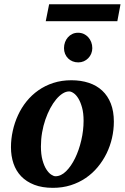

<svg xmlns="http://www.w3.org/2000/svg" viewBox="-20 -882 594 914"><path d="M377.9 -307.1Q377.9 -343.8 370.6 -370.1Q363.3 -396.5 352.8 -413.6Q342.3 -430.7 330.3 -438.7Q318.4 -446.8 309.1 -446.8Q293.9 -446.8 278.1 -436.8Q262.2 -426.8 247.3 -408.9Q232.4 -391.1 219.2 -366.5Q206.1 -341.8 196 -312.7Q186 -283.7 180.4 -251.2Q174.8 -218.8 174.8 -185.1Q174.8 -146.5 182.4 -119.4Q189.9 -92.3 200.9 -75.4Q211.9 -58.6 223.6 -50.8Q235.4 -43 244.1 -43Q270.5 -43 294.7 -66.9Q318.8 -90.8 337.4 -128.9Q356 -167 366.9 -213.9Q377.9 -260.7 377.9 -307.1ZM522 -303.2Q522 -263.7 513.2 -225.1Q504.4 -186.5 487.3 -151.6Q470.2 -116.7 445.3 -86.7Q420.4 -56.6 388.2 -34.7Q356 -12.7 316.7 -0.2Q277.3 12.2 231.9 12.2Q180.7 12.2 143.1 -2.4Q105.5 -17.1 80.8 -42.7Q56.2 -68.4 44.2 -103.8Q32.2 -139.2 32.2 -181.2Q32.2 -220.2 40.8 -259Q49.3 -297.9 65.7 -333.5Q82 -369.1 106.4 -399.4Q130.9 -429.7 162.8 -452.1Q194.8 -474.6 234.1 -487.3Q273.4 -500 319.8 -500Q365.7 -500 403.1 -487.5Q440.4 -475.1 466.8 -450.4Q493.2 -425.8 507.6 -388.9Q522 -352.1 522 -303.2ZM419.4 -652.8Q419.4 -639.2 414.3 -626.7Q409.2 -614.3 400.1 -605Q391.1 -595.7 378.9 -590.3Q366.7 -585 352.5 -585Q337.9 -585 325.4 -590.1Q313 -595.2 304 -604.2Q294.9 -613.3 289.8 -625.7Q284.7 -638.2 284.7 -652.8Q284.7 -668 289.6 -681.2Q294.4 -694.3 303.2 -704.3Q312 -714.4 324.2 -720.2Q336.4 -726.1 351.6 -726.1Q366.2 -726.1 378.7 -720.5Q391.1 -714.8 400.1 -704.8Q409.2 -694.8 414.3 -681.4Q419.4 -668 419.4 -652.8ZM538.6 -781.2H197.8L213.9 -861.8H553.7Z"/></svg>

Font: Charis SIL
Style: Bold Italic
Weight: 700
Italic angle: -11°
Foundry: SIL International
Version: Version 4.112